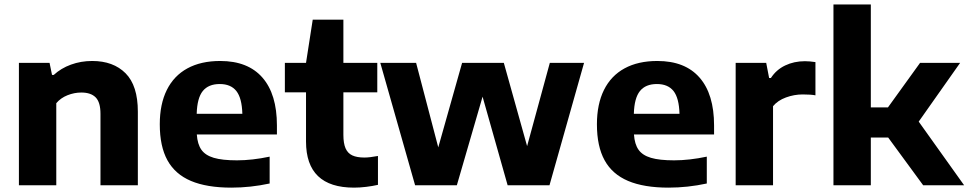

<svg xmlns="http://www.w3.org/2000/svg" viewBox="-20 -828 4328 858"><path d="M64.5 -547H201.5L212.5 -493H220Q252.5 -523 297 -539.2Q341.5 -555.5 392 -555.5Q486.5 -555.5 541.2 -500.5Q596 -445.5 596 -329V0H429V-319.5Q429 -371 407.5 -392.8Q386 -414.5 343.5 -414.5Q312 -414.5 281.8 -402.5Q251.5 -390.5 231.5 -367V0H64.5Z M1217.5 -227H859.5Q862.5 -183.5 880 -158.8Q897.5 -134 935.2 -122.8Q973 -111.5 1039 -111.5Q1106.5 -111.5 1185 -128V-8Q1099.5 10.5 1014 10.5Q904 10.5 833.2 -19.5Q762.5 -49.5 728.2 -111.8Q694 -174 694 -272.5Q694 -362.5 725.5 -426Q757 -489.5 817.5 -522.5Q878 -555.5 964 -555.5Q1088 -555.5 1152.8 -481.2Q1217.5 -407 1217.5 -267.5ZM859 -319.5H1063Q1061 -390 1036.2 -421.2Q1011.5 -452.5 962 -452.5Q911.5 -452.5 886.2 -421.2Q861 -390 859 -319.5Z M1669 -131V-2Q1645 3.5 1616.5 7Q1588 10.5 1562 10.5Q1347.5 10.5 1347.5 -195.5V-415.5H1253V-547H1347.5L1377.5 -740H1514.5V-547H1666V-415.5H1514.5V-225.5Q1514.5 -187.5 1524.2 -165.2Q1534 -143 1554.5 -133.5Q1575 -124 1608.5 -124Q1631.5 -124 1669 -131Z M2437 -547H2590L2435.5 0H2248.5L2136.5 -396L2021.5 0H1835L1679.5 -547H1839.5L1938.5 -169.5L2045 -547H2231.5L2335.5 -175Z M3171 -227H2813Q2816 -183.5 2833.5 -158.8Q2851 -134 2888.8 -122.8Q2926.5 -111.5 2992.5 -111.5Q3060 -111.5 3138.5 -128V-8Q3053 10.5 2967.5 10.5Q2857.5 10.5 2786.8 -19.5Q2716 -49.5 2681.8 -111.8Q2647.5 -174 2647.5 -272.5Q2647.5 -362.5 2679 -426Q2710.5 -489.5 2771 -522.5Q2831.5 -555.5 2917.5 -555.5Q3041.5 -555.5 3106.2 -481.2Q3171 -407 3171 -267.5ZM2812.5 -319.5H3016.5Q3014.5 -390 2989.8 -421.2Q2965 -452.5 2915.5 -452.5Q2865 -452.5 2839.8 -421.2Q2814.5 -390 2812.5 -319.5Z M3267.5 -547H3404L3417 -479.5H3425Q3449 -516.5 3488.8 -535.5Q3528.5 -554.5 3577 -554.5Q3598 -554.5 3624 -550.5V-402Q3603.5 -406 3567 -406Q3529 -406 3492.2 -392.5Q3455.5 -379 3434.5 -353.5V0H3267.5Z M4105.5 0 3949 -213.5H3871.5V0H3704.5V-808H3871.5V-348H3948L4091.5 -547H4270.5L4085.5 -284.5L4288.5 0Z"/></svg>

Font: Encode Sans Semi Expanded
Style: Bold
Weight: 700
Width: 6
Designer: Multiple Designers
Foundry: Impallari Type
Version: Version 2.000